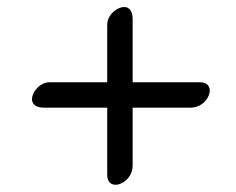

<svg xmlns="http://www.w3.org/2000/svg" viewBox="-20 -634 658 535"><path d="M278.8 -146.5C279.3 -95.7 350.1 -122.1 349.6 -172.4V-334H511.2C561.5 -333.5 587.9 -404.3 537.1 -404.8H349.6V-580.6C349.6 -644 276.9 -606.4 278.8 -564.5V-404.8H119.1C77.1 -406.7 39.6 -334 103 -334H278.8Z"/></svg>

Font: Courgette
Style: Regular
Weight: 400
Designer: Karolina Lach
Foundry: Karolina Lach
Version: Version 1.002